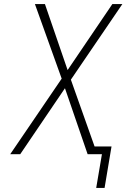

<svg xmlns="http://www.w3.org/2000/svg" viewBox="-20 -755 640 940"><path d="M492 165H451L479 0H409L298 -323L79 0H30L282 -370L151 -735H200L311 -412L530 -735H579L327 -365L443 -38H526Z"/></svg>

Font: Iosevka Extralight Extended
Style: Italic
Weight: 200
Width: 7
Italic angle: -9°
Monospace: yes
Designer: Belleve Invis
Foundry: Belleve Invis
Version: Version 32.5.0; ttfautohint (v1.8.4)